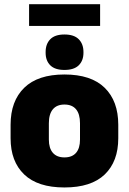

<svg xmlns="http://www.w3.org/2000/svg" viewBox="-20 -852 596 888"><path d="M114.5 -732V-832.5H443V-732ZM278 15Q154.5 15 91.8 -45.2Q29 -105.5 29 -212.5V-275Q29 -384.5 92 -446Q155 -507.5 278 -507.5Q401.5 -507.5 464.2 -446Q527 -384.5 527 -275V-212.5Q527 -105.5 464.5 -45.2Q402 15 278 15ZM278 -124Q313.5 -124 331.8 -145.2Q350 -166.5 350 -206V-282Q350 -324.5 331.8 -346.5Q313.5 -368.5 278 -368.5Q243 -368.5 224.5 -346.5Q206 -324.5 206 -282V-206Q206 -166.5 224.5 -145.2Q243 -124 278 -124ZM278 -528.5Q234 -528.5 212.5 -550Q191 -571.5 191 -608V-611.5Q191 -648.5 212.5 -670.5Q234 -692.5 278 -692.5Q322.5 -692.5 344.2 -670.5Q366 -648.5 366 -611.5V-608Q366 -571.5 344.2 -550Q322.5 -528.5 278 -528.5Z"/></svg>

Font: Anek Latin ExtraBold
Style: Regular
Weight: 800
Designer: Yesha Goshar
Foundry: Ek Type
Version: Version 1.003